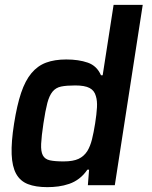

<svg xmlns="http://www.w3.org/2000/svg" viewBox="-20 -763 625 791"><path d="M175 8Q127 8 95 -4.5Q63 -17 46.5 -47Q30 -77 28 -127.5Q26 -178 38 -254Q50 -330 67 -380.5Q84 -431 109.5 -461.5Q135 -492 170 -505Q205 -518 253 -518Q304 -518 341.5 -505Q379 -492 396 -453H403L448 -743H568L453 0H342L347 -64H340Q325 -42 306 -27.5Q287 -13 265 -5.5Q243 2 220.5 5Q198 8 175 8ZM242 -98Q281 -98 303.5 -108.5Q326 -119 340 -141Q352 -161 359 -189Q366 -217 372 -255Q378 -293 379.5 -320.5Q381 -348 375 -367Q369 -390 349 -400.5Q329 -411 290 -411Q254 -411 232 -406.5Q210 -402 196.5 -385.5Q183 -369 175 -338.5Q167 -308 159 -255Q151 -202 149.5 -170.5Q148 -139 156.5 -123Q165 -107 185.5 -102.5Q206 -98 242 -98Z"/></svg>

Font: Azeri Sans SemiBold
Style: Italic
Weight: 600
Designer: Hector Gatti & Omnibus-Type (original fonts) / Cristiano Sobral (main changes and remastering)
Foundry: Omnibus-Type
Version: Version 0.07;August 21, 2020;FontCreator 13.0.0.2681 64-bit;